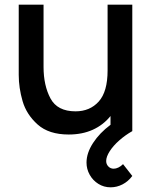

<svg xmlns="http://www.w3.org/2000/svg" viewBox="-20 -560 655 820"><path d="M545 0Q515 17 489.2 39.8Q463.5 62.5 448.5 86Q433.5 109.5 433.5 127.5Q433.5 141.5 442.8 151Q452 160.5 465.5 160.5Q475 160.5 485.5 155.5Q496 150.5 505.5 141L545 191.5Q527.5 215 503.2 227.5Q479 240 452.5 240Q423.5 240 400 225.2Q376.5 210.5 363 186.2Q349.5 162 349.5 134.5Q349.5 93.5 377.5 50.5Q405.5 7.5 452 -27V-64.5Q421.5 -26.5 376.5 -6Q331.5 14.5 273.5 14.5Q188.5 14.5 140.8 -28.2Q93 -71 76.5 -128Q60 -185 60 -240V-540H166V-274.5Q166 -195 195.5 -139.8Q225 -84.5 302.5 -84.5Q364 -84.5 401.8 -126.5Q439.5 -168.5 439.5 -259V-540H545Z"/></svg>

Font: Hauora SemiBold
Style: Regular
Weight: 600
Designer: Wayne Shih
Foundry: WCYS
Version: Version 1.001